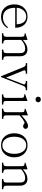

<svg xmlns="http://www.w3.org/2000/svg" viewBox="1404 -2180 794 3641"><g transform="rotate(90 1800.5 -359.0)"><path d="M497.1 -114.3Q459 -66.4 414.1 -43Q368.2 -18.6 309.6 -18.6Q229.5 -18.6 181.6 -70.3Q127 -129.9 127 -251H505.9Q505.9 -361.3 447.3 -423.8Q389.6 -484.4 291 -484.4Q188.5 -484.4 124 -412.1Q62.5 -341.8 62.5 -235.4Q62.5 -122.1 126 -51.8Q190.4 17.6 295.9 17.6Q374 17.6 429.7 -17.6Q474.6 -45.9 511.7 -101.6ZM440.4 -279.3H127Q130.9 -356.4 178.7 -409.2Q225.6 -460 290 -460Q358.4 -460 396.5 -417Q435.5 -372.1 440.4 -279.3Z M610.4 1H803.7V-24.4Q767.6 -24.4 752 -38.1Q736.3 -50.8 736.3 -83V-365.2Q778.3 -402.3 812.5 -418.9Q854.5 -439.5 901.4 -439.5Q948.2 -439.5 968.8 -413.1Q987.3 -390.6 987.3 -343.8V-83Q987.3 -50.8 971.7 -38.1Q956.1 -24.4 919.9 -24.4V1H1113.3V-24.4Q1077.1 -24.4 1062.5 -38.1Q1046.9 -50.8 1046.9 -83V-340.8Q1046.9 -408.2 1013.7 -445.3Q980.5 -482.4 919.9 -482.4Q867.2 -482.4 817.4 -455.1Q788.1 -439.5 741.2 -400.4L736.3 -395.5V-484.4L610.4 -445.3L613.3 -429.7Q651.4 -429.7 664.1 -418.9Q676.8 -408.2 676.8 -376V-83Q676.8 -50.8 662.1 -38.1Q647.5 -24.4 610.4 -24.4Z M1176.8 -477.5V-452.1Q1209 -452.1 1223.6 -445.3Q1238.3 -437.5 1251 -410.2L1385.7 -79.1L1424.8 17.6H1441.4L1609.4 -410.2Q1620.1 -433.6 1638.7 -443.4Q1657.2 -452.1 1691.4 -452.1V-477.5H1513.7V-452.1Q1553.7 -452.1 1570.3 -439.5Q1585.9 -427.7 1578.1 -410.2L1451.2 -77.1L1315.4 -411.1Q1306.6 -435.5 1324.2 -445.3Q1337.9 -452.1 1377.9 -452.1V-477.5Z M1866.2 -736.3Q1839.8 -736.3 1826.2 -720.7Q1813.5 -707 1813.5 -685.5Q1813.5 -666 1826.2 -652.3Q1839.8 -636.7 1866.2 -636.7Q1890.6 -636.7 1905.3 -652.3Q1918.9 -666 1918.9 -685.5Q1918.9 -707 1905.3 -720.7Q1890.6 -736.3 1866.2 -736.3ZM1768.6 1V-24.4Q1804.7 -24.4 1819.3 -34.2Q1835 -43.9 1835 -73.2V-378.9Q1835 -401.4 1822.3 -412.1Q1806.6 -423.8 1767.6 -423.8L1764.6 -438.5L1894.5 -484.4V-73.2Q1894.5 -43.9 1908.2 -34.2Q1921.9 -24.4 1961.9 -24.4V1Z M2040 1H2233.4V-24.4Q2194.3 -24.4 2180.7 -36.1Q2167 -47.9 2167 -77.1V-334Q2214.8 -375 2237.3 -391.6Q2264.6 -411.1 2289.1 -422.9Q2303.7 -430.7 2315.4 -426.8Q2322.3 -425.8 2333 -416Q2342.8 -409.2 2348.6 -406.2Q2359.4 -400.4 2372.1 -400.4Q2392.6 -400.4 2408.2 -415Q2423.8 -429.7 2423.8 -446.3Q2423.8 -464.8 2408.2 -479.5Q2392.6 -494.1 2372.1 -494.1Q2331.1 -494.1 2275.4 -458Q2242.2 -436.5 2180.7 -382.8L2167 -370.1V-493.2L2040 -445.3L2045.9 -429.7Q2083 -429.7 2095.7 -419.9Q2107.4 -411.1 2107.4 -383.8V-77.1Q2107.4 -48.8 2088.9 -36.1Q2072.3 -24.4 2040 -24.4Z M2734.4 -484.4Q2623 -484.4 2561.5 -407.2Q2506.8 -337.9 2506.8 -232.4Q2506.8 -128.9 2561.5 -59.6Q2623 17.6 2734.4 17.6Q2844.7 17.6 2907.2 -59.6Q2962.9 -128.9 2962.9 -232.4Q2962.9 -337.9 2907.2 -407.2Q2844.7 -484.4 2734.4 -484.4ZM2734.4 -460Q2813.5 -460 2857.4 -390.6Q2896.5 -328.1 2896.5 -232.4Q2896.5 -138.7 2857.4 -77.1Q2813.5 -6.8 2734.4 -6.8Q2654.3 -6.8 2610.4 -77.1Q2572.3 -138.7 2572.3 -232.4Q2572.3 -328.1 2610.4 -390.6Q2654.3 -460 2734.4 -460Z M3064.5 1H3257.8V-24.4Q3221.7 -24.4 3206.1 -38.1Q3190.4 -50.8 3190.4 -83V-365.2Q3232.4 -402.3 3266.6 -418.9Q3308.6 -439.5 3355.5 -439.5Q3402.3 -439.5 3422.9 -413.1Q3441.4 -390.6 3441.4 -343.8V-83Q3441.4 -50.8 3425.8 -38.1Q3410.2 -24.4 3374 -24.4V1H3567.4V-24.4Q3531.2 -24.4 3516.6 -38.1Q3501 -50.8 3501 -83V-340.8Q3501 -408.2 3467.8 -445.3Q3434.6 -482.4 3374 -482.4Q3321.3 -482.4 3271.5 -455.1Q3242.2 -439.5 3195.3 -400.4L3190.4 -395.5V-484.4L3064.5 -445.3L3067.4 -429.7Q3105.5 -429.7 3118.2 -418.9Q3130.9 -408.2 3130.9 -376V-83Q3130.9 -50.8 3116.2 -38.1Q3101.6 -24.4 3064.5 -24.4Z"/></g></svg>

Font: Batang
Style: Regular
Weight: 400
Version: Version 2.21